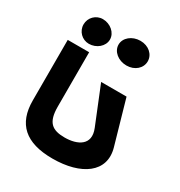

<svg xmlns="http://www.w3.org/2000/svg" viewBox="-214 -1094 1166 1241"><g transform="rotate(30 369.0 -473.0)"><path d="M192 -945C141 -945 100 -904 100 -853C100 -802 141 -761 192 -761C247.5 -761 297.1 -802 297.1 -853C297.1 -904 247.5 -945 192 -945ZM472.6 -945C410.8 -945 361.2 -904 361.2 -853C361.2 -802 410.8 -761 472.6 -761C534.3 -761 579.1 -802 579.1 -853C579.1 -904 534.3 -945 472.6 -945ZM574.2 -587.5H384.6L497.2 -309.5C541.4 -200.5 454 -158.2 359.4 -158.2C264.7 -158.2 221.5 -192.2 221.5 -309.5V-715H61.7V-262.8C61.7 -89.4 156.9 -1 359.4 -1C572 -1 714.3 -98.6 667.2 -262.8Z"/></g></svg>

Font: Hussar
Style: BdSuprExt
Weight: 700
Foundry: Cannot Into Space Fonts
Version: Version 2.00